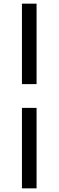

<svg xmlns="http://www.w3.org/2000/svg" viewBox="-20 -810 320 1050"><path d="M100 -350V-790H180V-350ZM100 220V-220H180V220Z"/></svg>

Font: Figtree Medium
Style: Regular
Weight: 500
Designer: Erik Kennedy
Foundry: Erik Kennedy
Version: Version 2.001; ttfautohint (v1.8.4.7-5d5b);gftools[0.9.27]